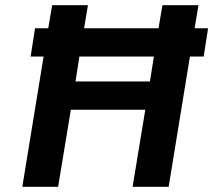

<svg xmlns="http://www.w3.org/2000/svg" viewBox="-20 -720 822 740"><path d="M765 -502H712L630 0H491L540 -297H253L204 0H66L148 -502H98L115 -611H166L181 -700H319L304 -611H591L606 -700H745L730 -611H782ZM573 -502H286L271 -406H558Z"/></svg>

Font: Be Vietnam
Style: Bold Italic
Weight: 700
Italic angle: -9.66701°
Designer: Gabriel Lam
Foundry: TypeRant
Version: Version 3.000